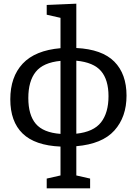

<svg xmlns="http://www.w3.org/2000/svg" viewBox="-20 -794 745 1044"><path d="M470 177V230H234V177L309 160V3Q170 -3 103 -68Q36 -133 36 -254Q36 -376 103.5 -448Q171 -520 309 -532V-697L234 -714V-767L395 -774V-533Q535 -526 601.5 -459Q668 -392 668 -274Q668 -158 602 -84.5Q536 -11 395 1V160ZM570 -271Q570 -360 529.5 -407.5Q489 -455 395 -464V-67Q489 -77 529.5 -129Q570 -181 570 -271ZM134 -261Q134 -169 174.5 -121Q215 -73 309 -66V-463Q215 -454 174.5 -403.5Q134 -353 134 -261Z"/></svg>

Font: Bitter Medium
Style: Regular
Weight: 500
Designer: Sol Matas, and Bitter project Authors
Foundry: Sol Matas
Version: Version 2.001